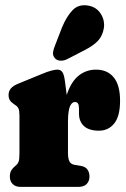

<svg xmlns="http://www.w3.org/2000/svg" viewBox="-20 -730 492 750"><path d="M226 -243Q226 -318 242.8 -365.5Q259.5 -413 288.5 -435.5Q317.5 -458 355 -458Q399.5 -458 424.2 -427.8Q449 -397.5 449 -336.5Q449 -276 426.2 -247.8Q403.5 -219.5 366.5 -219.5Q327.5 -219.5 308 -237.5Q288.5 -255.5 288.5 -287V-307.5Q288.5 -320 284.5 -325.8Q280.5 -331.5 272.5 -331.5Q264.5 -331.5 258.2 -323.2Q252 -315 248.8 -298.5Q245.5 -282 245.5 -257ZM234 -410.5 245.5 -321V-133Q245.5 -111 251 -100Q256.5 -89 269.5 -86.5L296 -82Q313.5 -79 321.5 -67.8Q329.5 -56.5 329.5 -40.5Q329.5 -22.5 318.5 -11.2Q307.5 0 286.5 0H60Q41 0 29.8 -10.8Q18.5 -21.5 18.5 -40.5Q18.5 -55 24 -64.2Q29.5 -73.5 40 -82L45 -86.5Q50.5 -91.5 53.2 -100Q56 -108.5 56 -133V-278.5Q56 -298 52.2 -306Q48.5 -314 40 -319.5L35.5 -322.5Q23.5 -330.5 18.5 -338.5Q13.5 -346.5 13.5 -359Q13.5 -373.5 22.2 -384.2Q31 -395 52 -403.5L146 -442Q166.5 -450.5 180.8 -454.2Q195 -458 204 -458Q216.5 -458 223.5 -448.5Q230.5 -439 234 -410.5ZM222.5 -623.5Q240 -666 263.8 -690.5Q287.5 -715 325.5 -708Q358 -702 374.2 -675.2Q390.5 -648.5 385.5 -619Q380.5 -590 363 -571Q345.5 -552 308.5 -533L242.5 -499Q230 -492.5 216.2 -493Q202.5 -493.5 194.5 -502.5Q185.5 -513 187.2 -525.8Q189 -538.5 195 -552.5Z"/></svg>

Font: Fraunces 144pt S100 Black
Style: Regular
Weight: 900
Version: Version 1.000